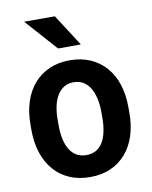

<svg xmlns="http://www.w3.org/2000/svg" viewBox="-85 -814 702 887"><g transform="rotate(-10 266.0 -370.0)"><path d="M36.1 -251.5V-276.4Q36.1 -335.9 52 -384.3Q67.9 -432.6 97.9 -466.8Q127.9 -501 170.2 -519.5Q212.4 -538.1 265.6 -538.1Q319.3 -538.1 361.8 -519.5Q404.3 -501 434.3 -466.8Q464.4 -432.6 480 -384.3Q495.6 -335.9 495.6 -276.4V-251.5Q495.6 -191.9 480 -143.8Q464.4 -95.7 434.3 -61.3Q404.3 -26.9 362.1 -8.5Q319.8 9.8 266.6 9.8Q213.4 9.8 170.7 -8.5Q127.9 -26.9 97.9 -61.3Q67.9 -95.7 52 -143.8Q36.1 -191.9 36.1 -251.5ZM163.6 -276.4V-251.5Q163.6 -215.3 169.9 -186Q176.3 -156.7 189.2 -136Q202.1 -115.2 221.4 -104.2Q240.7 -93.3 266.6 -93.3Q292.5 -93.3 312 -104.2Q331.5 -115.2 344 -136Q356.4 -156.7 362.5 -186Q368.7 -215.3 368.7 -251.5V-276.4Q368.7 -312 362.1 -341.1Q355.5 -370.1 342.8 -391.1Q330.1 -412.1 310.8 -423.6Q291.5 -435.1 265.6 -435.1Q240.2 -435.1 221.2 -423.6Q202.1 -412.1 189.2 -391.1Q176.3 -370.1 169.9 -341.1Q163.6 -312 163.6 -276.4ZM233.9 -750 329.6 -601.1H222.7L89.8 -750Z"/></g></svg>

Font: Roboto SemiCondensed SemiBold
Style: Regular
Weight: 600
Width: 4
Designer: Christian Robertson
Foundry: Google
Version: Version 3.009; 2024